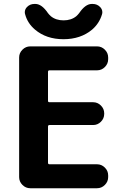

<svg xmlns="http://www.w3.org/2000/svg" viewBox="-20 -995 643 994"><path d="M236.3 -630.9Q228.5 -630.9 228.5 -623V-472.7Q228.5 -465.8 236.3 -465.8H461.9Q485.4 -465.8 502.4 -448.7Q519.5 -431.6 519.5 -408.2V-405.3Q519.5 -381.8 502.4 -364.7Q485.4 -347.7 461.9 -347.7H236.3Q228.5 -347.7 228.5 -339.8V-152.3Q228.5 -144.5 236.3 -144.5H482.4Q505.9 -144.5 522.9 -127.4Q540 -110.4 540 -86.9V-78.1Q540 -54.7 522.9 -37.6Q505.9 -20.5 482.4 -20.5H136.7Q113.3 -20.5 96.2 -37.6Q79.1 -54.7 79.1 -78.1V-697.3Q79.1 -720.7 96.2 -737.8Q113.3 -754.9 136.7 -754.9H482.4Q505.9 -754.9 522.9 -737.8Q540 -720.7 540 -697.3V-688.5Q540 -665 522.9 -647.9Q505.9 -630.9 482.4 -630.9ZM110.4 -919.9Q108.4 -925.8 108.4 -931.6Q108.4 -946.3 119.1 -958Q134.8 -974.6 158.2 -974.6H163.1Q196.3 -974.6 228.5 -926.8Q235.4 -918 243.2 -911.1Q269.5 -889.6 309.1 -889.6Q348.6 -889.6 375 -911.1Q382.8 -918 389.6 -926.8Q421.9 -974.6 455.1 -974.6H460Q483.4 -974.6 499 -958Q509.8 -946.3 509.8 -931.6Q509.8 -925.8 507.8 -919.9Q494.1 -874 457 -841.8Q397.5 -792 308.6 -792Q219.7 -792 161.1 -841.8Q123 -874 110.4 -919.9Z"/></svg>

Font: Gen Jyuu Gothic Bold
Style: Bold
Weight: 700
Designer: [Source Han Sans]
Ryoko NISHIZUKA  (kana & ideographs); Paul D. Hunt (Latin, Greek & Cyrillic); Wenlong ZHANG  (bopomofo
Version: Version 1.002.20150607